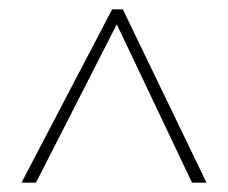

<svg xmlns="http://www.w3.org/2000/svg" viewBox="-20 -735 488 411"><path d="M26 -344H57L230 -683L391 -344H422L243 -715H220Z"/></svg>

Font: Noto Sans Arabic UI Cn Th
Style: Regular
Weight: 100
Width: 3
Designer: Monotype Design Team, Nadine Chahine and Nizar Qandah
Foundry: Monotype Imaging Inc.
Version: Version 2.010